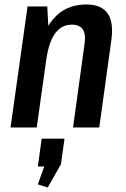

<svg xmlns="http://www.w3.org/2000/svg" viewBox="-20 -569 561 857"><path d="M357 -370Q364 -415 350 -437Q336 -459 301 -459Q255 -459 226.5 -420.5Q198 -382 187 -305L135 -236L143 -289Q161 -418 217 -483.5Q273 -549 364 -549Q433 -549 461 -508.5Q489 -468 476 -382L423 0H306ZM103 -540H191L199 -392L144 0H27ZM268 50 252 164 193 268 149 254 203 102 245 174H149L166 50Z"/></svg>

Font: Pathway Extreme Condensed SemiBold
Style: Italic
Weight: 600
Width: 3
Italic angle: -8°
Version: Version 1.001;gftools[0.9.26]